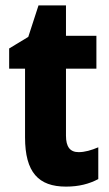

<svg xmlns="http://www.w3.org/2000/svg" viewBox="-20 -683 406 713"><path d="M272 -118C240 -118 225 -138 225 -179V-428H338V-550H225V-663H123L85 -546L14 -503V-428H73V-173C73 -43 123 10 225 10C273 10 311 0 345 -18V-136C319 -125 295 -118 272 -118Z"/></svg>

Font: Noto Sans Georgian Condensed ExtraBold
Style: Regular
Weight: 800
Width: 3
Designer: Monotype Design Team, Akaki Razmadze
Foundry: Google LLC
Version: Version 2.005